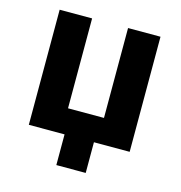

<svg xmlns="http://www.w3.org/2000/svg" viewBox="-100 -616 799 846"><g transform="rotate(15 299.0 -192.5)"><path d="M232 0H69V-525H217V-115H381V-525H529V0H366V140H232Z"/></g></svg>

Font: Plexus Sans Bold
Style: Regular
Weight: 700
Version: Version 2.001;PS 002.001;hotconv 1.0.70;makeotf.lib2.5.58329